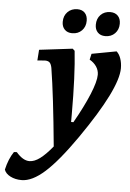

<svg xmlns="http://www.w3.org/2000/svg" viewBox="-171 -718 677 1000"><g transform="rotate(5 167.0 -218.0)"><path d="M415 -473Q429 -461 437 -438Q445 -415 445 -387Q445 -280 259 -12Q167 120 101 179Q35 238 -20 238Q-53 238 -78.5 225Q-104 212 -111 191Q-98 134 -72 96L-57 95Q-22 136 12 136Q38 136 67 114.5Q96 93 132 49Q107 -215 84 -358Q80 -378 72 -385.5Q64 -393 48 -393Q47 -393 8 -390L12 -446L186 -467L197 -457Q211 -329 211 -127V-86H223Q272 -172 300 -240Q328 -308 328 -343Q328 -366 315 -385.5Q302 -405 279 -418L286 -449ZM122 -602Q122 -634 142 -654Q162 -674 193 -674Q218 -674 232 -659Q246 -644 246 -618Q246 -587 226.5 -567Q207 -547 176 -547Q151 -547 136.5 -562Q122 -577 122 -602ZM295 -602Q295 -634 314.5 -654Q334 -674 365 -674Q390 -674 404.5 -659Q419 -644 419 -618Q419 -587 399.5 -567Q380 -547 349 -547Q324 -547 309.5 -562Q295 -577 295 -602Z"/></g></svg>

Font: Alegreya
Style: Bold Italic
Weight: 700
Italic angle: -7°
Designer: Juan Pablo del Peral
Foundry: Huerta Tipografica
Version: Version 2.007; ttfautohint (v1.6)